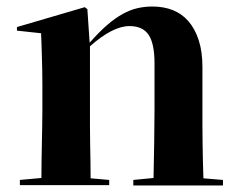

<svg xmlns="http://www.w3.org/2000/svg" viewBox="-20 -576 737 589"><path d="M601 -238Q601 -216 601 -189.5Q601 -163 601.5 -135.5Q602 -108 602.5 -80.5Q603 -53 604 -29L664 -24V-7H389V-24L451 -30Q452 -79 453 -136.5Q454 -194 454 -238V-382Q454 -442 436 -469Q418 -496 377 -496Q326 -496 256 -434V-238Q256 -217 256 -191Q256 -165 256.5 -137Q257 -109 257.5 -81.5Q258 -54 258 -29L315 -24V-8H41V-24L107 -30Q107 -55 107.5 -82.5Q108 -110 108.5 -137.5Q109 -165 109.5 -191Q110 -217 110 -238V-321Q110 -345 109.5 -364.5Q109 -384 108.5 -401.5Q108 -419 107.5 -436Q107 -453 106 -474L32 -482V-493L240 -554L248 -548L255 -445Q284 -478 309 -499.5Q334 -521 357 -533.5Q380 -546 402 -551Q424 -556 448 -556Q482 -556 510 -545Q538 -534 558 -511Q578 -488 589.5 -453Q601 -418 601 -370V-238Z"/></svg>

Font: XinYuGongZhangJiaSongA
Style: Regular
Weight: 900
Designer: XinYuGong
Foundry: Adobe Systems Incorporated
Version: Version 1.00